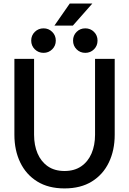

<svg xmlns="http://www.w3.org/2000/svg" viewBox="-20 -1056 731 1087"><path d="M172.9 -722.7V-293Q172.9 -233.9 192.6 -187.5Q212.4 -141.1 250.7 -114.5Q289.1 -87.9 345.2 -87.9Q401.4 -87.9 439.9 -114.5Q478.5 -141.1 498.3 -187.5Q518.1 -233.9 518.1 -293V-722.7H629.4V-293Q629.4 -205.1 596.4 -136.5Q563.5 -67.9 500.2 -28.6Q437 10.7 345.2 10.7Q253.9 10.7 190.7 -28.6Q127.4 -67.9 94.5 -136.5Q61.5 -205.1 61.5 -293V-722.7ZM393.6 -826.2Q393.6 -855.5 413.6 -875.5Q433.6 -895.5 462.9 -895.5Q492.2 -895.5 512.2 -875.5Q532.2 -855.5 532.2 -826.2Q532.2 -796.9 512.2 -776.9Q492.2 -756.8 462.9 -756.8Q433.6 -756.8 413.6 -776.9Q393.6 -796.9 393.6 -826.2ZM156.7 -826.2Q156.7 -855.5 177 -875.5Q197.3 -895.5 226.6 -895.5Q255.4 -895.5 275.6 -875.5Q295.9 -855.5 295.9 -826.2Q295.9 -796.9 275.6 -776.9Q255.4 -756.8 226.6 -756.8Q197.3 -756.8 177 -776.9Q156.7 -796.9 156.7 -826.2ZM392.6 -911.1H288.1L375 -1036.1H502.9Z"/></svg>

Font: Giphurs Medium
Style: Regular
Weight: 500
Version: Version 0.920; ttfautohint (v1.8.4.7-5d5b)